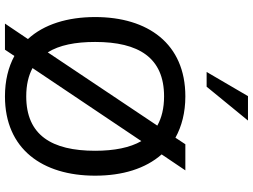

<svg xmlns="http://www.w3.org/2000/svg" viewBox="-146 -888 1045 794"><g transform="rotate(90 377.0 -490.5)"><path d="M378 -646C427 -646 467 -636 499 -618L196 -165C166 -213 153 -279 153 -361C153 -541 218 -646 378 -646ZM563 -552C590 -505 603 -440 603 -361C603 -181 538 -76 378 -76C331 -76 293 -85 261 -102ZM706 -361C706 -474 677 -569 618 -636L684 -734H576L549 -693C502 -719 445 -734 378 -734C160 -734 50 -579 50 -361C50 -247 80 -149 141 -83L77 12H185L211 -27C257 -2 313 12 378 12C596 12 706 -143 706 -361ZM377 -993 277 -822H338L478 -993Z"/></g></svg>

Font: Perun
Style: Regular
Weight: 400
Foundry: Copyright (c) Stefan Peev, Context Ltd, 2016
Version: Version 1.089